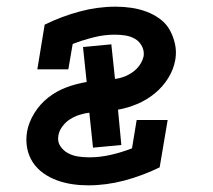

<svg xmlns="http://www.w3.org/2000/svg" viewBox="-20 -548 640 576"><path d="M245 8Q220 8 196.5 4.5Q173 1 151 -7Q129 -15 110 -28.5Q91 -42 78.5 -61Q66 -80 61.5 -103.5Q57 -127 61 -152Q66 -181 83 -208.5Q100 -236 125 -255.5Q150 -275 179.5 -286Q209 -297 240 -302L229 -407L314 -415L325 -311Q339 -313 352.5 -318Q366 -323 378.5 -332Q391 -341 399.5 -353.5Q408 -366 411 -380Q413 -396 405.5 -410Q398 -424 385 -431.5Q372 -439 356.5 -441.5Q341 -444 324 -444Q293 -444 261 -436Q229 -428 198 -416L185 -340H92L114 -474Q165 -499 219 -513.5Q273 -528 327 -528Q351 -528 374.5 -524.5Q398 -521 419.5 -513Q441 -505 459.5 -491.5Q478 -478 489 -458.5Q500 -439 505 -416Q510 -393 506 -369Q501 -340 484.5 -313.5Q468 -287 444 -267.5Q420 -248 391.5 -236Q363 -224 334 -219L344 -113L259 -105L248 -210Q233 -208 218.5 -203.5Q204 -199 190.5 -190.5Q177 -182 167 -168.5Q157 -155 155 -140Q152 -123 161 -109.5Q170 -96 184 -88.5Q198 -81 214.5 -78.5Q231 -76 248 -76Q280 -76 312.5 -83.5Q345 -91 376 -103L390 -188H483L459 -46Q408 -21 353.5 -6.5Q299 8 245 8Z"/></svg>

Font: Iosevka Etoile Medium
Style: Italic
Weight: 500
Italic angle: -9°
Designer: Belleve Invis
Foundry: Belleve Invis
Version: Version 22.1.2; ttfautohint (v1.8.4)